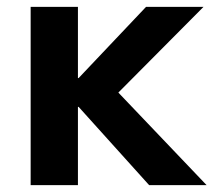

<svg xmlns="http://www.w3.org/2000/svg" viewBox="-20 -540 642 560"><path d="M69.4 0V-520H207.3V-312.3H209.3L406 -520H573.6L325.2 -270L582.6 0H415L209.3 -228.3H207.3V0Z"/></svg>

Font: M PLUS 2 Thin
Style: Regular
Weight: 100
Designer: Coji Morishita
Foundry: UNDERFOREST DESIGN
Version: Version 1.001